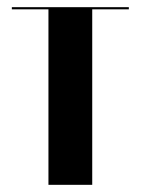

<svg xmlns="http://www.w3.org/2000/svg" viewBox="-20 -515 392 535"><path d="M339 -489H237V0H115V-489H13V-495H339Z"/></svg>

Font: Moniqa Black Display
Style: Regular
Weight: 900
Designer: Rajesh Rajput
Foundry: Rajesh Rajput
Version: Version 1.000